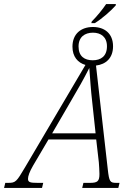

<svg xmlns="http://www.w3.org/2000/svg" viewBox="-78 -926 662 946"><path d="M374 -820 372 -812H389C425 -834 469 -873 492 -899L493 -906H445C427 -879 399 -845 374 -820ZM-58 0H129L135 -25H108C70 -25 60 -28 60 -45C60 -58 67 -79 85 -110L161 -239H396L409 -126C410 -112 412 -83 412 -69C412 -32 402 -25 364 -25H333L327 0H505L511 -25H496C464 -25 460 -30 453 -92L395 -603C444 -609 479 -640 479 -698C479 -761 437 -793 380 -793C322 -793 279 -760 279 -696C279 -647 305 -617 343 -606L45 -101C3 -30 -1 -25 -38 -25H-52ZM379 -629C339 -629 309 -648 309 -697C309 -744 340 -765 380 -765C419 -765 449 -744 449 -698C449 -649 419 -629 379 -629ZM179 -269 272 -429C308 -490 333 -534 362 -591C366 -536 370 -479 376 -427L393 -269Z"/></svg>

Font: Noto Serif Condensed ExtraLight
Style: Italic
Weight: 200
Width: 3
Italic angle: -12°
Designer: Monotype Design Team
Foundry: Monotype Imaging Inc.
Version: Version 2.013